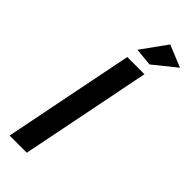

<svg xmlns="http://www.w3.org/2000/svg" viewBox="-303 -990 1027 1027"><g transform="rotate(45 210.5 -476.0)"><path d="M311 -742 163 0H33L181 -742ZM296 -952 421 -901 293 -798 192 -808Z"/></g></svg>

Font: Gontserrat Medium
Style: Italic
Weight: 500
Italic angle: -11.3°
Designer: Julieta Ulanovsky
Foundry: Julieta Ulanovsky
Version: Version 6.001